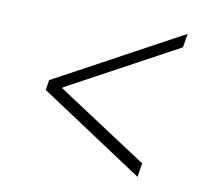

<svg xmlns="http://www.w3.org/2000/svg" viewBox="-64 -623 773 678"><g transform="rotate(10 322.5 -284.0)"><path d="M97.2 -266.1 103 -302.2 556.2 -547.9 548.3 -498.5 150.9 -283.2 155.3 -290.5 153.8 -278.3 150.4 -284.2 477.5 -69.8 469.7 -20Z"/></g></svg>

Font: Inter ExtraLight
Style: Italic
Weight: 250
Italic angle: -9.3988°
Designer: Rasmus Andersson
Foundry: rsms
Version: Version 4.001;git-66647c0bb